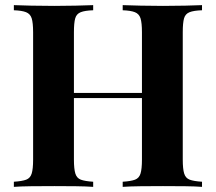

<svg xmlns="http://www.w3.org/2000/svg" viewBox="-20 -728 840 748"><path d="M458 0V-20Q490 -22 506 -28Q522 -34 527.5 -52Q533 -70 533 -106V-602Q533 -639 527.5 -656.5Q522 -674 505.5 -680.5Q489 -687 458 -688V-708Q485 -707 528.5 -706Q572 -705 615 -705Q661 -705 701.5 -706Q742 -707 767 -708V-688Q735 -687 718.5 -680.5Q702 -674 697 -656.5Q692 -639 692 -602V-106Q692 -70 697.5 -52Q703 -34 719 -28Q735 -22 767 -20V0Q742 -2 701.5 -2.5Q661 -3 615 -3Q572 -3 528.5 -2.5Q485 -2 458 0ZM34 0V-20Q66 -22 82 -28Q98 -34 103.5 -52Q109 -70 109 -106V-602Q109 -639 103.5 -656.5Q98 -674 81.5 -680.5Q65 -687 34 -688V-708Q60 -707 101.5 -706Q143 -705 192 -705Q234 -705 275 -706Q316 -707 343 -708V-688Q311 -687 294.5 -680.5Q278 -674 273 -656.5Q268 -639 268 -602V-106Q268 -70 273.5 -52Q279 -34 295 -28Q311 -22 343 -20V0Q316 -2 275 -2.5Q234 -3 192 -3Q143 -3 101.5 -2.5Q60 -2 34 0ZM203 -346V-366H598V-346Z"/></svg>

Font: Playfair Display
Style: Bold
Weight: 700
Designer: Claus Eggers Sørensen
Foundry: Claus Eggers Sørensen
Version: Version 1.203